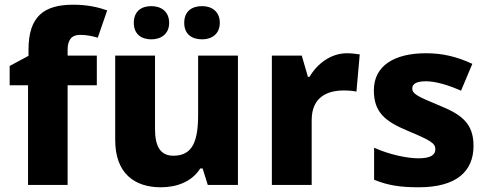

<svg xmlns="http://www.w3.org/2000/svg" viewBox="-20 -851 2069 815"><path d="M391 -489V-615H267V-640C267 -680 283 -703 319 -703C350 -703 374 -697 395 -691L435 -807C395 -821 349 -831 291 -831C166 -831 101 -781 101 -640V-614L21 -571V-489H99V-66H267V-489Z M548 -754C548 -706 580 -684 622 -684C663 -684 698 -706 698 -754C698 -803 663 -825 622 -825C580 -825 548 -803 548 -754ZM762 -754C762 -706 794 -684 838 -684C878 -684 913 -706 913 -754C913 -803 878 -825 838 -825C794 -825 762 -803 762 -754ZM990 -615H821V-365C821 -252 798 -190 716 -190C661 -190 638 -229 638 -304V-615H469V-257C469 -116 550 -56 663 -56C731 -56 795 -80 830 -136H840L862 -66H990Z M1453 -625C1384 -625 1326 -580 1294 -525H1287L1261 -615H1134V-66H1303V-341C1303 -443 1375 -467 1439 -467C1462 -467 1481 -465 1493 -462L1507 -620C1495 -622 1471 -625 1453 -625Z M1990 -232C1990 -329 1937 -366 1843 -404C1749 -443 1730 -453 1730 -476C1730 -496 1750 -506 1788 -506C1829 -506 1883 -490 1937 -466L1985 -580C1918 -611 1858 -625 1788 -625C1654 -625 1567 -572 1567 -468C1567 -376 1612 -337 1710 -296C1810 -254 1828 -243 1828 -217C1828 -193 1807 -179 1756 -179C1708 -179 1632 -195 1568 -224V-88C1627 -64 1679 -56 1757 -56C1917 -56 1990 -123 1990 -232Z"/></svg>

Font: Noto Sans Malayalam UI ExtraBold
Style: Regular
Weight: 800
Designer: Jelle Bosma - Monotype Design Team
Foundry: Monotype Imaging Inc.
Version: Version 2.104